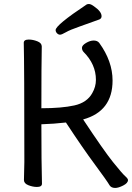

<svg xmlns="http://www.w3.org/2000/svg" viewBox="-20 -906 653 947"><path d="M548.3 21Q529.3 21 521 8.8Q506.3 -16.1 447.8 -95Q389.2 -173.8 305.2 -301.8Q245.1 -294.9 184.1 -293Q184.1 -106 187 0Q187 16.1 162.1 16.1Q142.1 16.1 120.1 7.6Q98.1 -1 98.1 -18.1L100.1 -106.9Q100.1 -588.9 97.2 -694.8Q97.2 -710.9 122.1 -710.9Q142.1 -710.9 164.1 -702.4Q186 -693.8 186 -676.8Q184.1 -587.9 184.1 -372.1Q284.2 -372.1 346.7 -386Q409.2 -399.9 435.1 -446.8Q453.1 -478 453.1 -512.2Q453.1 -588.9 392.1 -649.9Q384.3 -658.2 384.3 -670.2Q384.3 -682.1 404.3 -694.1Q424.3 -706.1 442.1 -706.1Q460 -706.1 469.2 -694.8Q535.2 -604 535.2 -508.8Q535.2 -356.9 390.1 -316.9Q491.2 -164.1 537.1 -106.9Q583 -49.8 597.2 -37.4Q611.3 -24.9 611.3 -18.1Q611.3 -2.9 587.6 9Q564 21 548.3 21ZM254.4 -757.8Q254.4 -782.2 407.2 -883.8Q411.1 -886.2 418.9 -886.2Q428.2 -886.2 443.4 -875Q481 -849.1 481 -826.2Q481 -814.9 470.2 -810.1Q421.4 -792 373.3 -775.4Q325.2 -758.8 304.7 -746.8Q284.2 -734.9 276.1 -734.9Q268.1 -734.9 261.2 -741.9Q254.4 -749 254.4 -757.8Z"/></svg>

Font: LXGW WenKai GB Screen
Style: Regular
Weight: 400
Designer: LXGW / Fontworks Inc.
Foundry: LXGW / Fontworks Inc.
Version: Version 1.321;February 19, 2024;FontCreator 14.0.0.2901 64-b